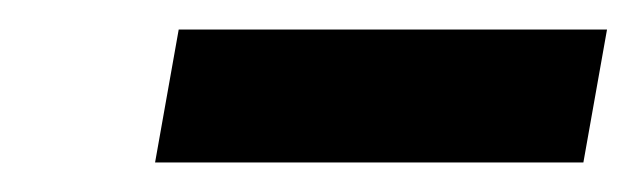

<svg xmlns="http://www.w3.org/2000/svg" viewBox="-20 -680 431 130"><path d="M85 -570 101 -660H391L375 -570Z"/></svg>

Font: Scada
Style: Bold Italic
Weight: 700
Italic angle: -10°
Version: Version 4.000